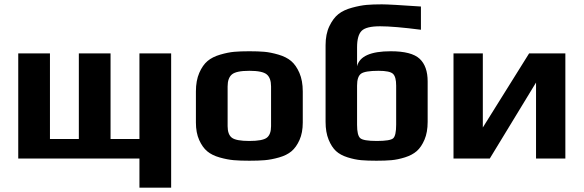

<svg xmlns="http://www.w3.org/2000/svg" viewBox="-20 -730 2687 884"><path d="M343 -484V-90H210V-484H64V0H622V134H768V-484H622V-90H489V-484Z M1374 -309C1374 -342.3 1368.8 -370.8 1358.5 -394.5C1348.2 -418.2 1335.5 -436.3 1320.5 -449C1305.5 -461.7 1286 -471.5 1262 -478.5C1238 -485.5 1216.5 -489.8 1197.5 -491.5C1178.5 -493.2 1155.3 -494 1128 -494C1100.7 -494 1077.5 -493.2 1058.5 -491.5C1039.5 -489.8 1018 -485.5 994 -478.5C970 -471.5 950.5 -461.7 935.5 -449C920.5 -436.3 907.8 -418.2 897.5 -394.5C887.2 -370.8 882 -342.3 882 -309V-166C882 -134.7 887 -107.8 897 -85.5C907 -63.2 919.3 -45.8 934 -33.5C948.7 -21.2 967.8 -11.7 991.5 -5C1015.2 1.7 1036.8 5.8 1056.5 7.5C1076.2 9.2 1100 10 1128 10C1156 10 1179.8 9.2 1199.5 7.5C1219.2 5.8 1240.8 1.7 1264.5 -5C1288.2 -11.7 1307.3 -21.2 1322 -33.5C1336.7 -45.8 1349 -63.2 1359 -85.5C1369 -107.8 1374 -134.7 1374 -166ZM1228 -149C1228 -123.7 1221.5 -106 1208.5 -96C1195.5 -86 1168.7 -81 1128 -81C1087.3 -81 1060.5 -86 1047.5 -96C1034.5 -106 1028 -123.7 1028 -149V-332C1028 -358 1034.7 -376.5 1048 -387.5C1061.3 -398.5 1088 -404 1128 -404C1168 -404 1194.7 -398.5 1208 -387.5C1221.3 -376.5 1228 -358 1228 -332Z M1624 -512C1624 -548.7 1631 -574 1645 -588C1659 -602 1687.3 -609 1730 -609C1772.7 -609 1835.3 -603.7 1918 -593V-700C1822 -706.7 1762 -710 1738 -710C1711.3 -710 1688.2 -709.2 1668.5 -707.5C1648.8 -705.8 1626.2 -701.5 1600.5 -694.5C1574.8 -687.5 1554 -677.7 1538 -665C1522 -652.3 1508.2 -633.8 1496.5 -609.5C1484.8 -585.2 1479 -556 1479 -522V-169C1479 -137 1483.7 -109.7 1493 -87C1502.3 -64.3 1513.7 -46.8 1527 -34.5C1540.3 -22.2 1558.2 -12.5 1580.5 -5.5C1602.8 1.5 1623.7 5.8 1643 7.5C1662.3 9.2 1685.7 10 1713 10C1739.7 10 1762.7 9.2 1782 7.5C1801.3 5.8 1822.2 1.5 1844.5 -5.5C1866.8 -12.5 1885 -22.2 1899 -34.5C1913 -46.8 1924.8 -64.3 1934.5 -87C1944.2 -109.7 1949 -137 1949 -169V-355C1949 -401.7 1936.7 -436.5 1912 -459.5C1887.3 -482.5 1843 -494 1779 -494C1687 -494 1635.3 -471 1624 -425ZM1624 -336C1624 -363.3 1630 -381.5 1642 -390.5C1654 -399.5 1681 -404 1723 -404C1757.7 -404 1779.8 -399.3 1789.5 -390C1799.2 -380.7 1804 -362.7 1804 -336V-156C1804 -122.7 1799.5 -101.8 1790.5 -93.5C1781.5 -85.2 1756.3 -81 1715 -81C1673.7 -81 1648.2 -85.3 1638.5 -94C1628.8 -102.7 1624 -123 1624 -155Z M2235 0 2448 -350V0H2583V-484H2416L2203 -143V-484H2068V0Z"/></svg>

Font: Play
Style: Bold
Weight: 700
Designer: Jonas Hecksher
Foundry: Jonas Hecksher, Playtypeª, e-types AS
Version: Version 1.002